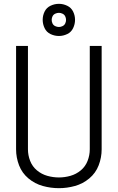

<svg xmlns="http://www.w3.org/2000/svg" viewBox="-20 -975 615 1003"><path d="M288 -787Q265 -787 244 -797Q223 -807 213 -828Q203 -849 203 -871.5Q203 -894 213 -914.5Q223 -935 244 -945Q265 -955 288 -955Q310 -955 331 -945Q352 -935 362 -914.5Q372 -894 372 -871.5Q372 -849 362 -828Q352 -807 331 -797Q310 -787 288 -787ZM288 -834Q297 -834 306.5 -838.5Q316 -843 320.5 -852Q325 -861 325 -871Q325 -881 320.5 -890Q316 -899 306.5 -903.5Q297 -908 288 -908Q278 -908 268.5 -903.5Q259 -899 254.5 -890Q250 -881 250 -871Q250 -861 254.5 -852Q259 -843 268.5 -838.5Q278 -834 288 -834ZM288 8Q245 8 203.5 -3.5Q162 -15 128.5 -43Q95 -71 79.5 -111.5Q64 -152 64 -195V-735H126V-195Q126 -164 137.5 -134.5Q149 -105 173 -85Q197 -65 227 -56.5Q257 -48 288 -48Q318 -48 348 -56.5Q378 -65 402 -85Q426 -105 437.5 -134.5Q449 -164 449 -195V-735H511V-195Q511 -152 495.5 -111.5Q480 -71 446.5 -43Q413 -15 371.5 -3.5Q330 8 288 8Z"/></svg>

Font: Jozsika Light
Style: Regular
Weight: 300
Monospace: yes
Designer: Belleve Invis
Foundry: Belleve Invis
Version: 2.1.0